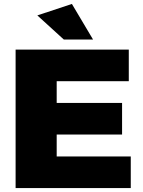

<svg xmlns="http://www.w3.org/2000/svg" viewBox="-20 -952 723 972"><path d="M344 -932 169 -874 303 -752H451ZM59 -701V0H642V-160H267V-271H598V-431H267V-541H632V-701Z"/></svg>

Font: Montserrat ExtraBold
Style: Regular
Weight: 800
Designer: Julieta Ulanovsky
Foundry: Julieta Ulanovsky
Version: Version 4.000